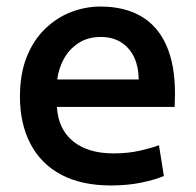

<svg xmlns="http://www.w3.org/2000/svg" viewBox="-20 -555 600 587"><path d="M319 12Q229 12 167 -21Q105 -54 73 -115.5Q41 -177 41 -259Q41 -329 61.5 -380.5Q82 -432 117.5 -466.5Q153 -501 197 -518Q241 -535 287 -535Q360 -535 411 -505.5Q462 -476 488.5 -416.5Q515 -357 515 -269Q515 -260 514.5 -248.5Q514 -237 514 -228H154Q158 -160 203.5 -123Q249 -86 327 -86Q372 -86 408.5 -94.5Q445 -103 466 -111L481 -17Q456 -6 413.5 3Q371 12 319 12ZM155 -312H404Q404 -349 391 -378Q378 -407 352 -424.5Q326 -442 288 -442Q248 -442 219.5 -423Q191 -404 175 -374.5Q159 -345 155 -312Z"/></svg>

Font: Ubuntu Sans Mono Medium
Style: Regular
Weight: 500
Monospace: yes
Designer: Dalton Maag Ltd
Foundry: Dalton Maag Ltd
Version: Version 1.006